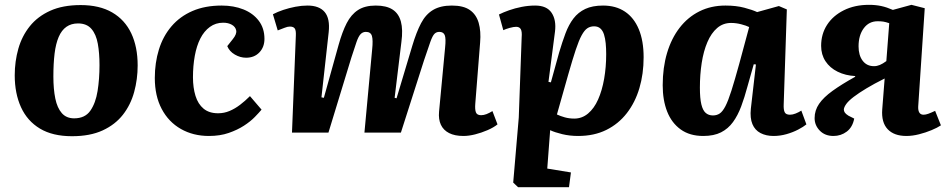

<svg xmlns="http://www.w3.org/2000/svg" viewBox="-20 -549 3923 795"><path d="M278 15Q198 15 145.5 -16.5Q93 -48 67 -105Q41 -162 41 -237Q41 -295 56 -347.5Q71 -400 103.5 -440.5Q136 -481 188 -504.5Q240 -528 314 -528Q392 -528 444.5 -497.5Q497 -467 523.5 -411Q550 -355 550 -278Q550 -221 535.5 -168Q521 -115 489 -74Q457 -33 405 -9Q353 15 278 15ZM287 -59Q332 -59 354 -90.5Q376 -122 384 -172Q392 -222 392 -279Q392 -329 385 -368Q378 -407 358.5 -429.5Q339 -452 303 -452Q275 -452 255 -438Q235 -424 223 -396Q211 -368 206 -327Q201 -286 201 -232Q201 -180 209 -141Q217 -102 236 -80.5Q255 -59 287 -59Z M898 -526Q948 -526 988 -510Q1028 -494 1051.5 -463Q1075 -432 1075 -388Q1075 -354 1054 -332Q1033 -310 999 -310Q975 -310 952.5 -323Q930 -336 921 -358L944 -387Q961 -408 958 -423Q955 -438 940 -446.5Q925 -455 904 -455Q873 -455 849 -437.5Q825 -420 809.5 -389.5Q794 -359 786.5 -317.5Q779 -276 779 -229Q779 -186 789.5 -152Q800 -118 823 -99Q846 -80 883 -80Q908 -80 930.5 -89.5Q953 -99 974 -115Q995 -131 1015 -151L1063 -95Q1053 -83 1035 -64.5Q1017 -46 990 -28.5Q963 -11 927 1.5Q891 14 845 14Q780 14 729 -15Q678 -44 649.5 -98Q621 -152 621 -226Q621 -289 638 -344Q655 -399 690 -440Q725 -481 777 -503.5Q829 -526 898 -526Z M1521 -345Q1525 -383 1520 -400Q1515 -417 1495 -417Q1482 -417 1473 -407.5Q1464 -398 1456 -374.5Q1448 -351 1435 -311L1340 0H1189L1205 -402Q1206 -423 1200.5 -431Q1195 -439 1180 -439Q1171 -439 1158.5 -434Q1146 -429 1130 -423L1110 -490Q1129 -500 1153 -508Q1177 -516 1203 -521Q1229 -526 1253 -526Q1302 -526 1324.5 -499Q1347 -472 1341 -416L1311 -146L1321 -144L1382 -363Q1397 -417 1415.5 -453Q1434 -489 1462.5 -507.5Q1491 -526 1536 -526Q1580 -526 1605.5 -509.5Q1631 -493 1640 -459.5Q1649 -426 1642 -375L1614 -144L1622 -142L1687 -359Q1704 -416 1723.5 -453Q1743 -490 1773.5 -508Q1804 -526 1851 -526Q1899 -526 1925.5 -507.5Q1952 -489 1962 -454.5Q1972 -420 1968 -373L1948 -120Q1946 -96 1950.5 -84Q1955 -72 1972 -72Q1983 -72 1994.5 -76.5Q2006 -81 2019 -89L2040 -34Q2024 -21 1998.5 -10Q1973 1 1947 7.5Q1921 14 1899 14Q1863 14 1839.5 2Q1816 -10 1805.5 -32.5Q1795 -55 1798 -87L1823 -352Q1827 -390 1821.5 -403.5Q1816 -417 1799 -417Q1787 -417 1779 -409Q1771 -401 1762 -376Q1753 -351 1736 -300L1640 0H1489Z M2140 -394Q2142 -418 2136.5 -428Q2131 -438 2117 -438Q2107 -438 2090.5 -433.5Q2074 -429 2064 -424L2046 -489Q2064 -498 2088 -506.5Q2112 -515 2140 -520.5Q2168 -526 2196 -526Q2244 -526 2264 -496Q2284 -466 2278 -418L2251 -210L2261 -208L2295 -331Q2308 -375 2321.5 -411Q2335 -447 2354.5 -472.5Q2374 -498 2403.5 -512Q2433 -526 2477 -526Q2530 -526 2567.5 -501Q2605 -476 2625 -428Q2645 -380 2645 -312Q2645 -243 2627.5 -184Q2610 -125 2575.5 -80.5Q2541 -36 2490.5 -11Q2440 14 2374 14Q2339 14 2308 6.5Q2277 -1 2258 -10L2246 149L2344 165L2336 226H2125L2105 207L2128 -62ZM2440 -440Q2424 -440 2412 -432Q2400 -424 2388.5 -403Q2377 -382 2364 -343Q2351 -304 2333 -241L2286 -75Q2301 -68 2319 -63Q2337 -58 2358 -58Q2390 -58 2415 -79Q2440 -100 2456.5 -137Q2473 -174 2481.5 -222.5Q2490 -271 2490 -325Q2490 -349 2488 -369.5Q2486 -390 2481 -406Q2476 -422 2466 -431Q2456 -440 2440 -440Z M3225 -117Q3224 -95 3229 -84.5Q3234 -74 3251 -74Q3262 -74 3274.5 -79Q3287 -84 3298 -91L3319 -34Q3307 -24 3285 -12.5Q3263 -1 3236.5 6.5Q3210 14 3183 14Q3152 14 3129 2Q3106 -10 3095.5 -35Q3085 -60 3089 -99L3110 -282L3101 -283L3075 -191Q3063 -146 3049 -108.5Q3035 -71 3015 -43.5Q2995 -16 2965.5 -1Q2936 14 2892 14Q2836 14 2798.5 -13Q2761 -40 2742.5 -87Q2724 -134 2724 -196Q2724 -269 2742 -329.5Q2760 -390 2794 -434Q2828 -478 2876 -502Q2924 -526 2984 -526Q3028 -526 3062 -517Q3096 -508 3115 -499L3205 -524L3238 -510ZM2932 -71Q2948 -71 2960 -79Q2972 -87 2983.5 -109Q2995 -131 3008.5 -173.5Q3022 -216 3041 -285L3082 -437Q3070 -443 3049 -448.5Q3028 -454 3007 -454Q2974 -454 2949.5 -433Q2925 -412 2909 -374.5Q2893 -337 2885.5 -288.5Q2878 -240 2878 -186Q2878 -142 2884 -117Q2890 -92 2902 -81.5Q2914 -71 2932 -71Z M3643 -224Q3599 -202 3567.5 -183Q3536 -164 3515 -148Q3494 -132 3484.5 -119Q3475 -106 3474 -96Q3474 -89 3478 -83Q3482 -77 3493 -70L3517 -58Q3510 -22 3486 -4Q3462 14 3431 14Q3396 14 3374.5 -8Q3353 -30 3353 -60Q3353 -92 3371.5 -119Q3390 -146 3427.5 -173Q3465 -200 3519 -230L3522 -234Q3481 -236 3448.5 -252Q3416 -268 3398 -295.5Q3380 -323 3380 -359Q3380 -408 3404.5 -446Q3429 -484 3474 -506.5Q3519 -529 3578 -529Q3606 -529 3629 -524Q3652 -519 3677 -508L3754 -529L3809 -515L3782 -109Q3781 -92 3786.5 -83Q3792 -74 3804 -74Q3813 -74 3824 -78Q3835 -82 3852 -90L3876 -30Q3861 -20 3837 -10Q3813 0 3785.5 7Q3758 14 3733 14Q3682 14 3655.5 -14Q3629 -42 3633 -96ZM3662 -453Q3647 -458 3637.5 -459.5Q3628 -461 3614 -461Q3578 -461 3556.5 -432Q3535 -403 3535 -357Q3535 -320 3552 -297.5Q3569 -275 3599 -275Q3611 -275 3623 -280Q3635 -285 3650 -296Z"/></svg>

Font: Literata
Style: Bold Italic
Weight: 700
Italic angle: -2°
Designer: Latin by Veronika Burian and Jose Scaglione. Greek by Irene Vlachou. Cyrillic by Vera Evstafieva
Foundry: TypeTogether
Version: Version 3.103;gftools[0.9.29]